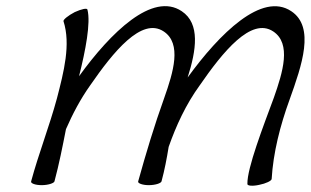

<svg xmlns="http://www.w3.org/2000/svg" viewBox="-20 -583 999 617"><path d="M184 -515C208 -440 185 -352 163 -267C139 -178 104 -89 80 0C78 6 93 12 114 12C134 12 153 6 155 0C170 -56 181 -112 192 -168C213 -216 238 -264 270 -309C344 -416 435 -529 506 -482C565 -443 537 -351 508 -269C476 -180 449 -90 424 0C422 6 438 12 458 12C479 12 497 6 499 0C509 -37 516 -74 522 -111C546 -179 577 -247 622 -309C696 -416 787 -529 858 -482C917 -443 889 -351 860 -269C826 -177 774 -43 775 8C774 14 791 16 813 11C834 7 853 -2 853 -8C858 -92 880 -179 911 -264C950 -373 993 -496 916 -547C822 -610 686 -476 583 -334C611 -422 624 -507 564 -547C470 -610 336 -479 234 -338C255 -421 272 -510 261 -552C260 -558 242 -554 220 -544C199 -533 183 -520 184 -515Z"/></svg>

Font: Nupuram Light Oblique
Style: Regular
Weight: 300
Designer: Santhosh Thottingal (santhosh.thottingal@gmail.com)
Foundry: SMC
Version: Version 1.000